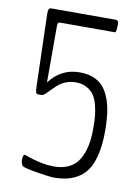

<svg xmlns="http://www.w3.org/2000/svg" viewBox="-81 -757 593 819"><g transform="rotate(10 215.0 -347.5)"><path d="M205.6 6.8Q189.9 5.9 137.9 -2.2Q85.9 -10.3 72.8 -17.6Q68.8 -20 65.9 -28.6Q63 -37.1 63 -41Q63 -67.4 71.3 -67.4Q72.8 -67.4 75.7 -66.4Q76.2 -66.4 81.8 -64.2Q87.4 -62 93.5 -60.1Q99.6 -58.1 109.1 -55.2Q118.7 -52.2 129.2 -49.8Q139.6 -47.4 151.4 -44.9Q163.1 -42.5 176.3 -41.3Q189.5 -40 202.1 -40Q240.7 -40 268.1 -54.2Q295.4 -68.4 310.5 -94.5Q325.7 -120.6 332.5 -153.3Q339.4 -186 339.4 -228Q339.4 -257.8 337.4 -281Q335.4 -304.2 328.9 -329.6Q322.3 -355 310.8 -371.6Q299.3 -388.2 279.3 -398.9Q259.3 -409.7 231.9 -409.7Q209 -409.7 189.2 -401.6Q169.4 -393.6 156.2 -381.8Q143.1 -370.1 132.3 -358.6Q121.6 -347.2 112.5 -339.1Q103.5 -331.1 96.2 -331.1H82Q78.1 -331.1 75.4 -333.5Q72.8 -335.9 71.8 -341.6Q70.8 -347.2 70.6 -351.6Q70.3 -356 69.8 -364.7Q69.8 -368.2 69.8 -370.1L61 -672.9V-678.7Q61 -691.4 63.7 -696.8Q66.4 -702.1 74.7 -702.1H352.1Q365.7 -702.1 365.7 -687.5L365.2 -669.9Q364.7 -648.9 358.4 -648.9H121.1Q115.2 -648.9 113 -645.3Q110.8 -641.6 110.8 -629.9V-387.7Q160.6 -454.6 241.7 -454.6Q283.7 -454.6 313.2 -438.7Q342.8 -422.9 359.6 -391.8Q376.5 -360.8 383.8 -320.8Q391.1 -280.8 391.1 -227.1Q391.1 -171.9 382.3 -130.9Q373.5 -89.8 357.9 -63.7Q342.3 -37.6 318.4 -21.7Q294.4 -5.9 267.3 0.5Q240.2 6.8 205.6 6.8Z"/></g></svg>

Font: BenchNine Light
Style: Regular
Weight: 300
Version: Version 1 ; ttfautohint (v0.92.18-e454-dirty) -l 8 -r 50 -G 